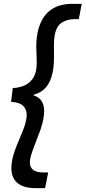

<svg xmlns="http://www.w3.org/2000/svg" viewBox="-20 -832 445 998"><path d="M39.1 41Q39.1 22 43.5 -1Q48.8 -26.9 57.9 -51.8Q66.9 -76.7 82 -111.8Q96.7 -146 104.2 -166.5Q111.8 -187 115.7 -207.5Q118.7 -221.7 118.7 -233.9Q118.7 -264.6 99.6 -282.5Q80.6 -300.3 37.6 -302.7L46.4 -374Q98.1 -377 127.9 -400.1Q157.7 -423.3 166.5 -461.4Q170.9 -479.5 170.9 -505.9Q170.9 -517.6 169.9 -543Q168.5 -564.9 168.5 -587.9Q168.5 -626.5 174.8 -659.7Q205.1 -812 356 -812H404.8L389.6 -732.4H363.8Q332.5 -732.4 303.2 -715.6Q273.9 -698.7 264.2 -648.4Q260.3 -626.5 260.3 -593.8L260.7 -540Q260.7 -490.7 253.9 -457.5Q243.7 -406.7 219 -378.2Q194.3 -349.6 155.3 -339.8V-335.9Q209.5 -319.8 209.5 -253.4Q209.5 -232.4 204.6 -209.5Q199.2 -183.1 190.4 -157.7Q181.6 -132.3 166 -93.3Q143.6 -37.6 138.2 -11.7Q135.3 1.5 135.3 12.2Q135.3 64.5 205.1 64.5H230.5L214.4 146H166Q102.5 146 70.8 119.4Q39.1 92.8 39.1 41Z"/></svg>

Font: Reddit Sans Fudge SmBold Italic
Style: Regular
Weight: 600
Italic angle: -11.25°
Designer: Stephen Hutchings
Version: Version 1.013